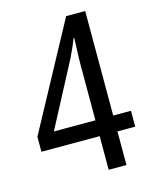

<svg xmlns="http://www.w3.org/2000/svg" viewBox="-109 -792 691 866"><g transform="rotate(-15 236.0 -359.5)"><path d="M456 -157V-231H373V-719H284L18 -227V-157H290V0H373V-157ZM290 -488V-231H96L254 -531C266 -556 280 -586 291 -615H294C293 -582 290 -531 290 -488Z"/></g></svg>

Font: Noto Sans Lao Looped Condensed
Style: Regular
Weight: 400
Width: 3
Designer: Mark Frömberg, Ben Mitchell
Foundry: The Fontpad Ltd
Version: Version 1.003